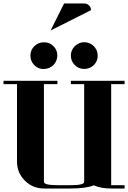

<svg xmlns="http://www.w3.org/2000/svg" viewBox="-20 -1077 732 1097"><path d="M0 -596.2V-615.2H308.1V-596.2H231V-38.1Q231 -19 308.1 -19H384.8Q461.9 -19 460.9 -38.1V-596.2H384.8V-615.2H691.9V-596.2H615.2V-19H691.9V0H615.2Q557.1 0 516.1 -18.1Q470.7 0 384.8 0H231Q167 0 122.1 -44.9Q77.1 -89.8 77.1 -153.8V-596.2ZM153.8 -758.8Q153.8 -791 175.8 -813Q197.3 -834.5 230 -835.4Q262.2 -836.4 285.2 -813.5Q308.1 -790.5 307.6 -759.3Q306.6 -727.5 285.2 -705.1Q262.7 -683.6 230.5 -682.6Q199.2 -681.6 176.3 -704.6Q153.8 -727.1 153.8 -758.8ZM269 -902.8 346.2 -1057.1H461.9Q477.5 -1057.1 488.8 -1045.9Q500 -1034.7 500 -1019ZM384.8 -759.3Q384.8 -790.5 407.2 -813Q430.2 -835.4 460.9 -835.9Q493.2 -835.9 515.6 -813.5Q538.1 -791 538.1 -758.8Q538.1 -727.1 516.1 -705.1Q493.2 -683.1 461.4 -683.1Q429.7 -683.1 407.2 -705.1Q384.8 -728.5 384.8 -759.3Z"/></svg>

Font: Hjet
Style: Regular
Weight: 400
Designer: T. Christopher White
Version: Version 1.2